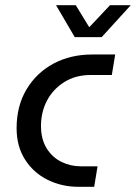

<svg xmlns="http://www.w3.org/2000/svg" viewBox="-20 -720 524 740"><path d="M282 0Q218 0 163.5 -27Q109 -54 76.5 -105Q44 -156 44 -226Q44 -312 82.5 -376Q121 -440 186.5 -475Q252 -510 336 -510H424L411 -431H330Q271 -431 227.5 -403.5Q184 -376 161 -332Q138 -288 138 -235Q138 -183 160 -148Q182 -113 217 -96Q252 -79 291 -79H356L343 0ZM268 -577 196 -700H272L324 -615L404 -700H484L372 -577Z"/></svg>

Font: MuseoModerno
Style: Italic
Weight: 400
Italic angle: -9°
Designer: Pablo Cosgaya, Héctor Gatti, Marcela Romero, and the Authors of The MuseoModerno Project.
Foundry: Omnibus-Type Team
Version: Version 1.003